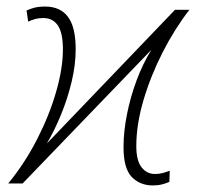

<svg xmlns="http://www.w3.org/2000/svg" viewBox="-20 -560 600 586"><path d="M447 6Q407 6 382 -20Q357 -46 357 -111Q357 -158 367.5 -211Q378 -264 397 -315Q416 -366 442 -408L49 0H5Q56 -62 93.5 -135.5Q131 -209 151.5 -280.5Q172 -352 172 -409Q172 -460 156.5 -482.5Q141 -505 112 -505Q98 -505 86 -501.5Q74 -498 66 -494L61 -528Q72 -533 85 -536.5Q98 -540 118 -540Q164 -540 187.5 -508.5Q211 -477 211 -410Q211 -362 198.5 -310Q186 -258 166 -209.5Q146 -161 123 -122L514 -530H558Q513 -472 476.5 -400.5Q440 -329 418 -254.5Q396 -180 396 -114Q396 -70 412 -49.5Q428 -29 453 -29Q466 -29 477 -32Q488 -35 498 -39L497 -5Q489 -1 475.5 2.5Q462 6 447 6Z"/></svg>

Font: Noto Sans Disp ExtLt
Style: Italic
Weight: 200
Italic angle: -12°
Designer: Monotype Design Team
Foundry: Monotype Imaging Inc.
Version: Version 2.000;GOOG;noto-source:20170915:90ef993387c0